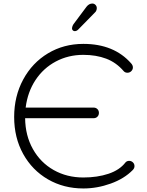

<svg xmlns="http://www.w3.org/2000/svg" viewBox="-20 -1054 828 1085"><path d="M740 -115Q740 -103 730 -93Q682 -44 605.5 -16.5Q529 11 451 11Q340 11 251 -40.5Q162 -92 111 -184Q60 -276 60 -393Q60 -510 111 -604.5Q162 -699 251 -752.5Q340 -806 451 -806Q624 -806 721 -696Q731 -685 731 -673Q731 -661 722 -652Q713 -643 700 -643Q687 -643 679 -652Q637 -701 580 -722.5Q523 -744 451 -744Q366 -744 295.5 -706.5Q225 -669 180.5 -601.5Q136 -534 125 -446H509Q522 -446 530.5 -437.5Q539 -429 539 -416Q539 -403 530.5 -394.5Q522 -386 509 -386H122Q123 -288 166 -211.5Q209 -135 283.5 -93Q358 -51 451 -51Q530 -51 593 -72Q656 -93 689 -136Q697 -145 710 -145Q722 -145 731 -136.5Q740 -128 740 -115ZM387 -892Q387 -904 395 -917L469 -1016Q483 -1034 502 -1034Q512 -1034 519.5 -1026.5Q527 -1019 527 -1008Q527 -1001 524 -994Q521 -987 517 -984L422 -887Q413 -878 402 -878Q396 -878 391.5 -882.5Q387 -887 387 -892Z"/></svg>

Font: Tsukimi Rounded
Style: Regular
Weight: 400
Designer: Takashi Funayama
Foundry: Takashi Funayama
Version: Version 1.032; ttfautohint (v1.8.3)